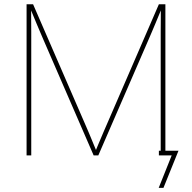

<svg xmlns="http://www.w3.org/2000/svg" viewBox="-20 -748 924 924"><path d="M107.9 0V-727.5H139.2L390.6 -148.4Q397.9 -131.8 405 -115Q412.1 -98.1 419.2 -81.1Q426.3 -64 433.3 -46.9Q440.4 -29.8 447.8 -12.2H436Q443.4 -29.8 450.4 -46.9Q457.5 -64 464.8 -81.1Q472.2 -98.1 479.2 -115Q486.3 -131.8 493.7 -148.4L744.6 -727.5H775.9V0H753.4V-554.7Q753.4 -574.2 753.4 -594.2Q753.4 -614.3 753.7 -634.5Q753.9 -654.8 753.9 -674.8Q753.9 -694.8 753.9 -714.4H760.7Q752.4 -693.8 744.1 -673.8Q735.8 -653.8 727.5 -633.8Q719.2 -613.8 710.7 -594Q702.1 -574.2 693.8 -554.7L453.1 0H430.7L189.9 -554.7Q181.6 -574.2 173.1 -594Q164.6 -613.8 156.2 -633.8Q147.9 -653.8 139.6 -673.8Q131.3 -693.8 123 -714.4H129.9Q129.9 -694.8 129.9 -674.8Q129.9 -654.8 130.1 -634.5Q130.4 -614.3 130.4 -594.2Q130.4 -574.2 130.4 -554.7V0ZM743.7 156.2 806.2 0H744.6V-22.5H838.9L766.6 156.2Z"/></svg>

Font: Inter 17pt Thin
Style: Regular
Weight: 250
Version: Version 4.001;git-66647c0bb